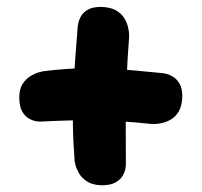

<svg xmlns="http://www.w3.org/2000/svg" viewBox="-20 -599 586 558"><path d="M274.5 -60.5Q248.2 -61.5 232.8 -71.8Q217.2 -82 209.5 -95.5Q201.8 -109 199.4 -119.2Q197 -129.5 197 -129.5Q192.5 -187.2 191.9 -235.8Q191.2 -284.2 193 -329.1Q194.8 -374 198.1 -420.8Q201.5 -467.5 206 -523.2Q206 -523.2 207.6 -532Q209.2 -540.8 215.2 -551.6Q221.2 -562.5 235.1 -570.8Q249 -579 273.5 -579Q300 -578.2 316.1 -569.4Q332.2 -560.5 340.4 -547.4Q348.5 -534.2 351.8 -521.4Q355 -508.5 355.1 -499.6Q355.2 -490.8 355.2 -490.8Q350.2 -425.2 347.9 -367.5Q345.5 -309.8 345.4 -250.2Q345.2 -190.8 345.8 -118.8Q345.8 -118.8 344.6 -109.9Q343.5 -101 337 -89.1Q330.5 -77.2 316 -68.9Q301.5 -60.5 274.5 -60.5ZM36 -314.8Q35.8 -340.5 46.2 -355.9Q56.8 -371.2 70.4 -379Q84 -386.8 94.4 -389.2Q104.8 -391.8 104.8 -391.8Q144.2 -396.8 177.2 -398.9Q210.2 -401 241.4 -401.1Q272.5 -401.2 304.6 -399.2Q336.8 -397.2 373.1 -394Q409.5 -390.8 454.5 -386.2Q454.5 -386.2 463.2 -384.4Q472 -382.5 482.9 -376Q493.8 -369.5 502 -355.5Q510.2 -341.5 509.8 -317.2Q508.8 -291.2 499.6 -275.5Q490.5 -259.8 477.1 -252Q463.8 -244.2 450.5 -241.4Q437.2 -238.5 428.4 -238.6Q419.5 -238.8 419.5 -238.8Q372.2 -243.8 332.4 -246.2Q292.5 -248.8 255.4 -249.4Q218.2 -250 179.2 -248.9Q140.2 -247.8 95.2 -245.5Q95.2 -245.5 86.4 -246.5Q77.5 -247.5 65.6 -253.6Q53.8 -259.8 45.1 -274Q36.5 -288.2 36 -314.8Z"/></svg>

Font: Sour Gummy Black
Style: Regular
Weight: 900
Version: Version 1.000